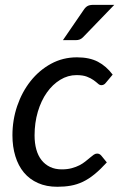

<svg xmlns="http://www.w3.org/2000/svg" viewBox="-20 -744 480 772"><path d="M409.5 -91Q383.5 -62.5 360.2 -43.5Q337 -24.5 313.5 -13.2Q290 -2 264.8 2.5Q239.5 7 210.5 7Q166.5 7 132.8 -8Q99 -23 76.2 -50.2Q53.5 -77.5 41.8 -115.8Q30 -154 30 -200Q30 -261.5 49.2 -318Q68.5 -374.5 103 -418Q137.5 -461.5 185 -487.5Q232.5 -513.5 289.5 -513.5Q339.5 -513.5 373.5 -495.8Q407.5 -478 433 -444L405 -410.5Q402 -406.5 397.5 -404Q393 -401.5 387.5 -401.5Q380.5 -401.5 373.8 -407.8Q367 -414 356.2 -421.8Q345.5 -429.5 329.2 -435.8Q313 -442 287.5 -442Q253 -442 222.2 -423.2Q191.5 -404.5 168.5 -372Q145.5 -339.5 132.2 -295Q119 -250.5 119 -199.5Q119 -168.5 126 -143.2Q133 -118 147 -100.2Q161 -82.5 181.2 -72.8Q201.5 -63 228.5 -63Q251 -63 268.5 -67.8Q286 -72.5 299.5 -79.5Q313 -86.5 323.2 -94.8Q333.5 -103 341.8 -110Q350 -117 356.8 -121.8Q363.5 -126.5 370.5 -126.5Q380.5 -126.5 387.5 -118ZM439.5 -724.5 315.5 -596Q308.5 -588.5 301.2 -585.5Q294 -582.5 284 -582.5H233L316 -703.5Q323 -714.5 331.5 -719.5Q340 -724.5 355.5 -724.5Z"/></svg>

Font: Lato TR
Style: Italic
Weight: 400
Italic angle: -12°
Designer: Lukasz Dziedzic
Foundry: tyPoland Lukasz Dziedzic
Version: Version 1.104 2013